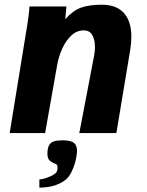

<svg xmlns="http://www.w3.org/2000/svg" viewBox="-20 -578 640 834"><path d="M96.5 -456.5Q100.5 -482.5 103.8 -506.8Q107 -531 108 -550H268.5L263.5 -494.5Q296 -531.5 331.2 -544.5Q366.5 -557.5 422.5 -557.5Q486 -557.5 518.2 -521.5Q550.5 -485.5 550.5 -418.5Q550.5 -390 545.5 -360.5L485.5 0H324.5L389 -337.5Q392.5 -355 392.5 -373.5Q392.5 -404.5 381.2 -425.2Q370 -446 343.5 -446Q313.5 -446 289.8 -423.8Q266 -401.5 250.5 -367.2Q235 -333 228.5 -296.5L176 0H22L94 -442.5ZM207 184Q219.5 177.5 224.8 170Q230 162.5 230 151Q230 137.5 222 133.5Q237.5 141 218.5 133Q199.5 125 192.8 116Q186 107 186 89.5Q186 82 186.5 78Q188.5 60 195 50Q201.5 40 214.8 35.8Q228 31.5 252 31.5Q287 31.5 300.8 42.2Q314.5 53 314.5 77Q314.5 85.5 313 95Q308 133 291 168Q284.5 181.5 276.8 191Q269 200.5 258 208Q239 221.5 209 230Q181 237 151 237V201.5Q162.5 201 178.5 195.8Q194.5 190.5 207 184Z"/></svg>

Font: JuliaMono Black
Style: Italic
Weight: 900
Italic angle: -9°
Monospace: yes
Designer: cormullion
Foundry: corm
Version: Version 0.057; ttfautohint (v1.8.4)